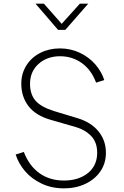

<svg xmlns="http://www.w3.org/2000/svg" viewBox="-20 -1023 679 1055"><path d="M66 -174 111 -188Q140 -112 196.5 -71.5Q253 -31 331 -31Q412 -31 463 -72Q514 -113 514 -184Q514 -241 481 -275.5Q448 -310 396 -325L257 -365Q175 -389 136 -440.5Q97 -492 97 -563Q97 -619 125 -663.5Q153 -708 201.5 -732.5Q250 -757 309 -757Q368 -757 418.5 -733Q469 -709 503.5 -669.5Q538 -630 553 -583L508 -569Q482 -639 429.5 -676.5Q377 -714 310 -714Q239 -714 192 -672Q145 -630 145 -562Q145 -505 175 -470Q205 -435 279 -412L405 -374Q479 -352 520.5 -302Q562 -252 562 -183Q562 -126 532 -82Q502 -38 449.5 -13Q397 12 332 12Q264 12 209 -14Q154 -40 118 -82Q82 -124 66 -174ZM175 -1003H221L319 -892L419 -1003H465L339 -859H299Z"/></svg>

Font: Eudoxus Sans ExtraLight
Style: Regular
Weight: 200
Designer: Stijn de Vries
Foundry: tokotype
Version: Version 2.005